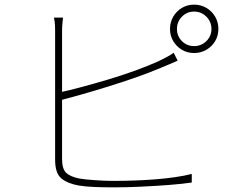

<svg xmlns="http://www.w3.org/2000/svg" viewBox="-20 -810 1040 829"><path d="M744 -685Q744 -654 765.5 -632.5Q787 -611 818 -611Q849 -611 871 -632.5Q893 -654 893 -685Q893 -716 871 -738Q849 -760 818 -760Q787 -760 765.5 -738Q744 -716 744 -685ZM714 -685Q714 -714 728 -738Q742 -762 765.5 -776Q789 -790 818 -790Q847 -790 871 -776Q895 -762 909 -738Q923 -714 923 -685Q923 -656 909 -632.5Q895 -609 871 -595Q847 -581 818 -581Q789 -581 765.5 -595Q742 -609 728 -632.5Q714 -656 714 -685ZM252 -734Q251 -721 249.5 -708.5Q248 -696 248 -676Q248 -665 248 -625Q248 -585 248 -528.5Q248 -472 248 -409Q248 -346 248 -287.5Q248 -229 248 -185.5Q248 -142 248 -124Q248 -80 266 -63.5Q284 -47 323 -39Q348 -35 390 -32Q432 -29 472 -29Q512 -29 557.5 -30.5Q603 -32 648.5 -35.5Q694 -39 735.5 -45Q777 -51 808 -59V-22Q769 -16 710.5 -11.5Q652 -7 589 -4Q526 -1 472 -1Q432 -1 391 -2.5Q350 -4 320 -9Q270 -18 244 -40.5Q218 -63 218 -120Q218 -140 218 -184.5Q218 -229 218 -288.5Q218 -348 218 -410.5Q218 -473 218 -529.5Q218 -586 218 -625.5Q218 -665 218 -676Q218 -689 217.5 -698.5Q217 -708 216 -717Q215 -726 213 -734ZM233 -410Q275 -419 329.5 -433.5Q384 -448 443 -465.5Q502 -483 559 -503.5Q616 -524 663 -545Q682 -554 699.5 -563.5Q717 -573 730 -582L747 -548Q733 -542 713.5 -533.5Q694 -525 674 -517Q625 -496 566 -475.5Q507 -455 446 -436Q385 -417 330 -401.5Q275 -386 233 -375Z"/></svg>

Font: Noto Sans TC
Style: Regular
Weight: 100
Designer: Ryoko NISHIZUKA 西塚涼子 (kana, bopomofo & ideographs); Paul D. Hunt (Latin, Greek & Cyrillic); Sandoll Communications 산돌커뮤니
Foundry: Adobe
Version: Version 2.004;hotconv 1.0.118;makeotfexe 2.5.65603